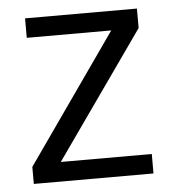

<svg xmlns="http://www.w3.org/2000/svg" viewBox="-42 -537 520 576"><g transform="rotate(-5 217.5 -248.5)"><path d="M397.5 0H37.1V-51.3L308.6 -438.5H54.2V-497.1H391.1V-438.5L123.5 -58.6H397.5Z"/></g></svg>

Font: Bpm'online Open Sans
Style: Regular
Weight: 400
Foundry: Ascender Corporation
Version: Version 1.10